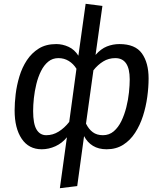

<svg xmlns="http://www.w3.org/2000/svg" viewBox="-20 -770 852 1006"><path d="M390.7 -478.2 428.7 -750.1 516.6 -739 480.6 -482.2Q508.6 -514.2 540.2 -526.7Q571.7 -539.1 605.7 -539.1Q688.6 -539.1 723.6 -490.1Q758.6 -441 758.6 -358.9Q758.6 -312.8 751.6 -261.8Q744.6 -210.8 729.1 -162.3Q713.6 -113.8 688 -74.4Q662.5 -34.9 625.5 -11.4Q588.5 12.1 538.5 12.1Q496.5 12.1 467.1 -5.9Q437.6 -23.8 420.5 -56.8L384.6 205L293.7 216.1L330.6 -50.8Q305.6 -19.9 270.7 -3.9Q235.7 12.1 198.7 12.1Q130.7 12.1 93.7 -42.9Q56.6 -98 56.6 -191.1Q56.6 -230.2 62.1 -276.7Q67.7 -323.2 81.7 -369.7Q95.7 -416.2 120.7 -454.2Q145.7 -492.2 183.3 -515.7Q220.8 -539.1 274.8 -539.1Q307.8 -539.1 339.2 -524.7Q370.7 -510.2 390.7 -478.2ZM286.1 -465.5Q255.2 -465.5 232.8 -447Q210.3 -428.6 194.9 -397.6Q179.5 -366.7 170.5 -329.7Q161.5 -292.8 157.5 -255.9Q153.6 -219 153.6 -188.1Q153.6 -121.3 171.5 -91.4Q189.4 -61.6 222.3 -61.6Q257.1 -61.6 287.4 -80.5Q317.8 -99.4 342.7 -131.2L380.6 -409.7Q364.7 -435.6 340.3 -450.6Q316 -465.5 286.1 -465.5ZM584.1 -465.5Q549.2 -465.5 520.9 -448.1Q492.5 -430.7 469.5 -401.8L430.6 -122.3Q444.6 -93.4 466 -77.5Q487.4 -61.6 519.2 -61.6Q552.1 -61.6 576 -82Q599.9 -102.5 615.9 -135.4Q631.8 -168.3 641.8 -207.8Q651.7 -247.2 655.7 -285.6Q659.7 -324 659.7 -353.9Q659.7 -409.7 640.8 -437.6Q621.9 -465.5 584.1 -465.5Z"/></svg>

Font: Fira Sans Variable
Style: Italic
Weight: 397
Italic angle: -8°
Designer: Carrois Corporate & Edenspiekermann AG
Foundry: Carrois Corporate GbR & Edenspiekermann AG
Version: Version 4.202